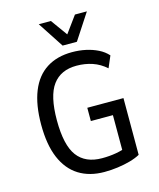

<svg xmlns="http://www.w3.org/2000/svg" viewBox="-134 -1015 925 1118"><g transform="rotate(-15 329.0 -456.0)"><path d="M356 9Q266 9 202 -31Q138 -71 104 -151Q70 -231 70 -352Q70 -471 102.5 -552Q135 -633 198.5 -673.5Q262 -714 352 -714Q396 -714 435 -705.5Q474 -697 507.5 -680.5Q541 -664 564 -638L534 -568Q497 -601 452.5 -616Q408 -631 357 -631Q262 -631 213.5 -565.5Q165 -500 165 -353Q165 -203 214 -137.5Q263 -72 363 -72Q408 -72 447.5 -79Q487 -86 521 -100L488 -60V-298H355V-378H573V-36Q548 -22 512.5 -12Q477 -2 436.5 3.5Q396 9 356 9ZM310 -765 208 -921H281L353 -821L426 -921H498L396 -765Z"/></g></svg>

Font: Nunito Sans 7pt Condensed Medium
Style: Regular
Weight: 500
Width: 3
Designer: Vernon Adams
Foundry: Vernon Adams
Version: Version 3.101;gftools[0.9.27]